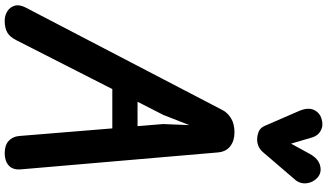

<svg xmlns="http://www.w3.org/2000/svg" viewBox="-308 -1086 1394 818"><g transform="rotate(90 389.0 -677.0)"><path d="M68.5 0Q46 0 28 -11.2Q10 -22.5 4.2 -42.8Q-1.5 -63 12.5 -90L449 -928Q460 -949.5 483.8 -964.2Q507.5 -979 544 -979Q579.5 -979 603 -961Q626.5 -943 629.5 -907.5L701.5 -69.5Q704.5 -34.5 685 -17.2Q665.5 0 633 0Q599 0 580.5 -16.8Q562 -33.5 559.5 -61L527 -458.5H359.5L151 -49Q137 -21.5 118 -10.8Q99 0 68.5 0ZM413.5 -566H517.5L508.5 -674.5L513 -786.5L469.5 -675.5ZM575 -1075.5Q558 -1075.5 541.2 -1082Q524.5 -1088.5 516 -1108.5L453.5 -1252.5Q436.5 -1291.5 448 -1316.8Q459.5 -1342 486.5 -1350Q513.5 -1358.5 535.8 -1347Q558 -1335.5 565.5 -1310L592 -1220L635.5 -1299.5Q655.5 -1336 685.5 -1343.8Q715.5 -1351.5 737 -1332.5Q758 -1313 760.8 -1285.5Q763.5 -1258 745.5 -1237L627.5 -1099.5Q616.5 -1087 602.8 -1081.2Q589 -1075.5 575 -1075.5Z"/></g></svg>

Font: Edu QLD Hand
Style: Regular
Weight: 400
Designer: Tina and Corey Anderson, Eben Sorkin
Foundry: Sorkin Type Co.
Version: Version 2.000